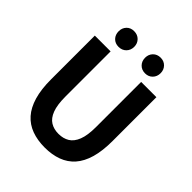

<svg xmlns="http://www.w3.org/2000/svg" viewBox="-258 -1097 1264 1264"><g transform="rotate(45 374.0 -465.5)"><path d="M375.6 13.8Q307.5 13.8 254 -5.9Q200.6 -25.5 163.5 -67.2Q126.4 -109 107 -175Q87.7 -241 87.7 -332.8V-740.8H234.7V-319.8Q234.7 -243.4 251.9 -198.2Q269.1 -153 300.7 -133.5Q332.2 -114 375.6 -114Q419.5 -114 451.6 -133.5Q483.6 -153 501.3 -198.2Q519 -243.4 519 -319.8V-740.8H661.1V-332.8Q661.1 -241 642.2 -175Q623.2 -109 586.3 -67.2Q549.3 -25.5 496.2 -5.9Q443 13.8 375.6 13.8ZM250.1 -798.7Q218 -798.7 198.1 -819.5Q178.3 -840.3 178.3 -872.1Q178.3 -903.1 198.1 -924Q218 -944.8 250.1 -944.8Q282.5 -944.8 303.1 -924Q323.6 -903.1 323.6 -872.1Q323.6 -840.3 303.1 -819.5Q282.5 -798.7 250.1 -798.7ZM497.2 -798.7Q465.1 -798.7 444.8 -819.5Q424.6 -840.3 424.6 -872.1Q424.6 -903.1 444.8 -924Q465.1 -944.8 497.2 -944.8Q528.6 -944.8 548.9 -924Q569.1 -903.1 569.1 -872.1Q569.1 -840.3 548.9 -819.5Q528.6 -798.7 497.2 -798.7Z"/></g></svg>

Font: Noto Sans SC Thin
Style: Regular
Weight: 100
Designer: Ryoko NISHIZUKA 西塚涼子 (kana, bopomofo & ideographs); Paul D. Hunt (Latin, Greek & Cyrillic); Sandoll Communications 산돌커뮤니
Foundry: Adobe
Version: Version 2.004-H2;hotconv 1.0.118;makeotfexe 2.5.65603